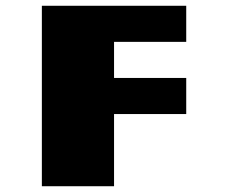

<svg xmlns="http://www.w3.org/2000/svg" viewBox="-20 -645 790 665"><path d="M125 0V-625H625V-500H375V-375H625V-250H375V0Z"/></svg>

Font: Silkscreen
Style: Bold
Weight: 700
Designer: Jason Kottke
Foundry: Jason Kottke
Version: Version 1.001; ttfautohint (v1.8.4.7-5d5b)